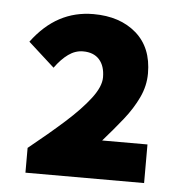

<svg xmlns="http://www.w3.org/2000/svg" viewBox="-41 -927 514 540"><g transform="rotate(5 216.0 -656.5)"><path d="M50 -426V-496Q106 -541 149.5 -580Q193 -619 218.5 -652.5Q244 -686 244 -712Q244 -744 228 -762Q212 -780 182 -780Q160 -780 140.5 -766Q121 -752 103 -727L29 -794Q64 -841 107 -864Q150 -887 202 -887Q277 -887 323 -847Q369 -807 369 -734Q369 -699 353.5 -666Q338 -633 312.5 -601Q287 -569 257 -535H385V-426Z"/></g></svg>

Font: Noto Sans SC Black
Style: Regular
Weight: 900
Designer: Ryoko NISHIZUKA  (kana, bopomofo & ideographs); Paul D. Hunt (Latin, Greek & Cyrillic); Sandoll Communications , Soo-you
Foundry: Adobe
Version: Version 2.004-H2;hotconv 1.0.118;makeotfexe 2.5.65603